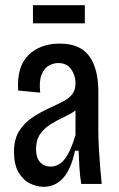

<svg xmlns="http://www.w3.org/2000/svg" viewBox="-20 -709 459 740"><path d="M148 11Q121 11 94.5 -2.5Q68 -16 51 -45.5Q34 -75 34 -124Q34 -170 52 -201Q70 -232 102.5 -254.5Q135 -277 180 -297Q204 -308 225 -319Q246 -330 258.5 -346Q271 -362 271 -389Q271 -418 254.5 -442Q238 -466 204 -466Q187 -466 169 -456.5Q151 -447 140.5 -422Q130 -397 135 -352L50 -360Q44 -452 89.5 -496.5Q135 -541 210 -541Q289 -541 324 -492.5Q359 -444 359 -357V-202Q359 -176 361 -139.5Q363 -103 366 -65.5Q369 -28 372 0H293Q288 -32 286 -64.5Q284 -97 283 -128H269Q254 -57 223.5 -23Q193 11 148 11ZM175 -67Q208 -67 231 -98Q254 -129 271 -189V-283Q251 -269 225 -257Q199 -245 175 -230Q151 -215 135 -192.5Q119 -170 119 -134Q119 -101 134.5 -84Q150 -67 175 -67ZM107 -619V-689H307V-619Z"/></svg>

Font: Bricolage Grotesque 10pt Condensed
Style: Regular
Weight: 400
Width: 3
Designer: Mathieu Triay
Foundry: Atelier Triay
Version: Version 1.000; ttfautohint (v1.8.4.7-5d5b);gftools[0.9.29]